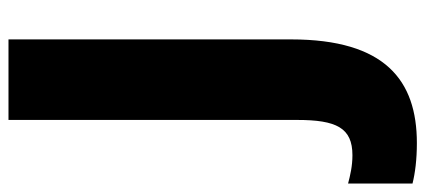

<svg xmlns="http://www.w3.org/2000/svg" viewBox="-360 -466 978 441"><g transform="rotate(-90 128.5 -245.0)"><path d="M21 224C165 224 259 151 259 -65V-714H74V-51C74 39 56 76 -7 76C-32 76 -53 71 -72 66V214C-48 220 -17 224 21 224Z"/></g></svg>

Font: Noto Sans Georgian SemiCondensed Black
Style: Regular
Weight: 900
Width: 4
Designer: Monotype Design Team, Akaki Razmadze
Foundry: Google LLC
Version: Version 2.005